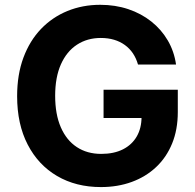

<svg xmlns="http://www.w3.org/2000/svg" viewBox="-20 -757 801 787"><path d="M393.8 9.8Q291.5 9.8 214.1 -35.5Q136.7 -80.8 93.5 -164.4Q50.2 -247.9 50.2 -362.7Q50.2 -451.2 76 -520.7Q101.9 -590.2 148.2 -638.5Q194.6 -686.7 256.6 -712Q318.7 -737.3 390.8 -737.3Q452.5 -737.3 505.7 -719.5Q558.9 -701.7 600.3 -668.8Q641.7 -635.8 667.8 -591.1Q693.9 -546.3 701.6 -492.4H545.7Q538.4 -518 524.9 -538.2Q511.3 -558.4 491.8 -572.5Q472.4 -586.6 447.7 -594Q423 -601.4 393.2 -601.4Q337.8 -601.4 295.5 -573.8Q253.2 -546.2 229.6 -493.2Q206.1 -440.1 206.1 -364.5Q206.1 -288.4 229.3 -235.2Q252.5 -181.9 294.9 -154.1Q337.2 -126.2 394.9 -126.2Q446.9 -126.2 483.8 -144.8Q520.8 -163.5 540.5 -197.6Q560.2 -231.7 560.2 -278.1L591.6 -273.4H404.5V-389.1H708.8V-297.5Q708.8 -225.7 685.5 -168.8Q662.2 -111.8 619.9 -72.1Q577.6 -32.3 520.1 -11.3Q462.5 9.8 393.8 9.8Z"/></svg>

Font: Inter V
Style: 
Weight: 400
Designer: Rasmus Andersson
Foundry: rsms
Version: Version 4.000;git-a3f224843